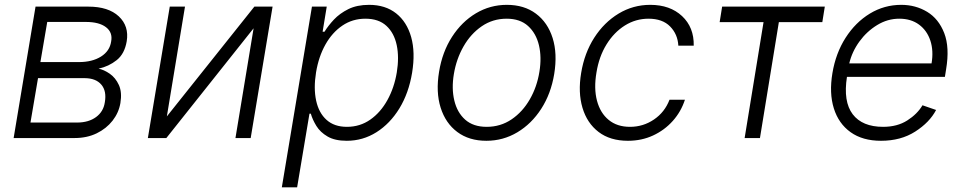

<svg xmlns="http://www.w3.org/2000/svg" viewBox="-20 -573 4001 797"><path d="M36.6 0 127.5 -545.5H346.9Q430 -545.5 473.2 -505Q516.3 -464.5 506 -401.6Q497.2 -349.4 464.3 -323.3Q431.5 -297.2 389.2 -288Q411.9 -283.4 435.7 -266.9Q459.5 -250.4 473.4 -220.3Q487.2 -190.3 479.8 -145.2Q473 -105.1 447.3 -72.1Q421.5 -39.1 381.2 -19.5Q340.9 0 289.8 0ZM106.5 -64.3H300.8Q348.4 -64.6 378.9 -87.2Q409.4 -109.7 415.1 -148.1Q423.3 -195 400.7 -221.6Q378.2 -248.2 332 -248.6H137.8ZM147.7 -315.3H307.2Q362.9 -315.3 399.3 -338.2Q435.7 -361.2 441.4 -400.9Q448.5 -438.2 420.1 -460Q391.7 -481.9 336.6 -481.9H176.1Z M672.6 -89.8 1035.9 -545.5H1111.5L1020.6 0H957.4L1032.7 -455.6L670.5 0H593.8L684.7 -545.5H747.9Z M1149.9 204.5 1274.9 -545.5H1336.3L1319.2 -441.4H1327.1Q1342 -465.9 1366.1 -491.7Q1390.3 -517.4 1426.1 -535.2Q1462 -552.9 1512.1 -552.9Q1579.5 -552.9 1624.3 -517.6Q1669 -482.2 1686.8 -419Q1704.5 -355.8 1690.7 -271.3Q1676.8 -186.8 1638 -123.2Q1599.1 -59.7 1542.6 -24.1Q1486.2 11.4 1419.4 11.4Q1370 11.4 1339.7 -6.4Q1309.3 -24.1 1293.3 -50.2Q1277.3 -76.3 1270.2 -101.2H1264.6L1213.4 204.5ZM1291.9 -272.4Q1281.2 -206.7 1292.3 -155.5Q1303.3 -104.4 1335.4 -75.5Q1367.5 -46.5 1420.1 -46.5Q1474.4 -46.5 1517.2 -76.5Q1560 -106.5 1588.2 -157.7Q1616.5 -208.8 1627.1 -272.4Q1637.4 -335.2 1626.8 -385.7Q1616.1 -436.1 1584 -465.7Q1551.8 -495.4 1496.8 -495.4Q1443.5 -495.4 1401.3 -466.8Q1359 -438.2 1330.8 -388Q1302.6 -337.7 1291.9 -272.4Z M1998.9 11.4Q1927.2 11.4 1878.4 -25Q1829.5 -61.4 1809.1 -126.1Q1788.7 -190.7 1802.6 -275.2Q1816.1 -357.6 1856.4 -420.1Q1896.7 -482.6 1955.6 -517.8Q2014.6 -552.9 2083.8 -552.9Q2155.9 -552.9 2204.7 -516.3Q2253.6 -479.8 2274 -415.1Q2294.4 -350.5 2280.5 -265.6Q2267 -183.9 2226.7 -121.4Q2186.4 -58.9 2127.5 -23.8Q2068.5 11.4 1998.9 11.4ZM2000 -46.5Q2057.9 -46.5 2103.7 -77.6Q2149.5 -108.7 2179.3 -160.7Q2209.2 -212.7 2219.1 -275.2Q2229 -335.2 2217.2 -385.1Q2205.3 -435 2171.9 -465.2Q2138.5 -495.4 2083.1 -495.4Q2025.6 -495.4 1979.8 -464Q1933.9 -432.5 1904.1 -380.3Q1874.3 -328.1 1864 -265.6Q1854 -206 1865.8 -156.1Q1877.5 -106.2 1911 -76.3Q1944.6 -46.5 2000 -46.5Z M2586.6 11.4Q2512.8 11.4 2464.8 -25.2Q2416.9 -61.8 2397.9 -125.5Q2378.9 -189.3 2392.4 -270.2Q2405.9 -352.6 2446.7 -416.4Q2487.6 -480.1 2547.8 -516.5Q2608 -552.9 2679.3 -552.9Q2761.4 -552.9 2811.3 -506.2Q2861.2 -459.5 2859.7 -383.5H2795.8Q2793.3 -430.8 2761.7 -463.1Q2730.1 -495.4 2671.9 -495.4Q2619 -495.4 2573.9 -467.2Q2528.8 -438.9 2497.7 -388.7Q2466.6 -338.4 2456 -272.4Q2444.6 -206 2458.1 -155Q2471.6 -104 2506.6 -75.3Q2541.5 -46.5 2595.2 -46.5Q2649.9 -46.5 2694.6 -76.9Q2739.3 -107.2 2759.2 -159.1H2823.2Q2807.2 -109.7 2772.9 -71.2Q2738.6 -32.7 2691.1 -10.7Q2643.5 11.4 2586.6 11.4Z M2967.3 -481.2 2977.6 -545.5H3403.8L3393.5 -481.2H3213.1L3134.6 0H3071L3149.5 -481.2Z M3637.1 11.4Q3560.7 11.4 3510.8 -24.3Q3460.9 -60 3441.2 -123.4Q3421.5 -186.8 3435.4 -269.5Q3449.2 -352.3 3490.1 -416.2Q3530.9 -480.1 3590.7 -516.5Q3650.6 -552.9 3721.2 -552.9Q3780.5 -552.9 3828.5 -524Q3876.4 -495 3899.5 -435.7Q3922.6 -376.4 3907.3 -285.2L3902.3 -253.9H3495.7Q3479.8 -151.3 3519.5 -98.9Q3559.3 -46.5 3646 -46.5Q3704.5 -46.5 3746.1 -73Q3787.6 -99.4 3809.3 -136L3865.8 -116.5Q3838.8 -65 3779.1 -26.8Q3719.5 11.4 3637.1 11.4ZM3505.3 -309.7H3846.9Q3855.8 -362.2 3842 -404.3Q3828.1 -446.4 3794.9 -470.9Q3761.7 -495.4 3712.7 -495.4Q3664.4 -495.4 3621.3 -469.1Q3578.1 -442.8 3547.4 -400.6Q3516.7 -358.3 3505.3 -309.7Z"/></svg>

Font: Inter UI Light
Style: Italic
Weight: 300
Italic angle: 9.39999°
Designer: Rasmus Andersson
Foundry: rsms
Version: 3.2;8d6f07862